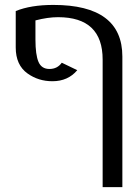

<svg xmlns="http://www.w3.org/2000/svg" viewBox="-20 -560 567 780"><path d="M43.9 -515.1Q105 -540 196.8 -540Q477.1 -540 477.1 -330.1V200.2H397V-317.9Q397 -490.2 215.8 -490.2Q174.3 -490.2 124 -477.1V-399.9Q124 -336.9 136.5 -308.3Q148.9 -279.8 180.9 -279.8Q212.9 -279.8 231 -305.2L293.9 -274.9Q256.3 -230 192.9 -230Q136.2 -230 92.3 -261.2Q43.9 -295.4 43.9 -367.2Z"/></svg>

Font: Pfennig
Style: Medium
Weight: 500
Version: Version 20120410 ; ttfautohint (v0.8)